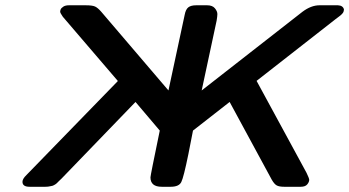

<svg xmlns="http://www.w3.org/2000/svg" viewBox="-20 -714 1335 734"><path d="M65.9 -19Q65.9 -30.3 81.1 -44.9L430.2 -403.8V-404.8L220.2 -649.9Q210.4 -664.1 210 -668.9Q210 -672.9 211.9 -678Q213.9 -683.1 221.9 -688.5Q230 -693.8 243.2 -693.8H308.1Q333 -693.8 343.5 -689Q354 -684.1 367.2 -668.9L624 -368.2L686 -657.2Q689.9 -678.2 700 -686Q710 -693.8 730 -693.8H772Q792 -693.8 801.5 -682.4Q811 -670.9 811 -660.2Q811 -652.3 808.1 -634.8L751 -368.2L1136.2 -668.9Q1169.4 -693.8 1201.2 -693.8H1272Q1291 -692.9 1294.9 -678.2Q1294.9 -674.3 1293.9 -671.1Q1293 -668 1291.5 -665.5Q1290 -663.1 1287.1 -660.2Q1284.2 -657.2 1281.5 -655Q1278.8 -652.8 1272.9 -648.4Q1267.1 -644 1263.2 -641.1L960.9 -404.8L1151.9 -53.2Q1161.6 -33.2 1162.1 -26.9Q1162.1 -18.1 1154.5 -9Q1147 0 1129.9 0H1065.9Q1047.9 0 1038.3 -4.9Q1028.8 -9.8 1019 -26.9L857.9 -324.2L717.8 -214.8Q710.9 -179.7 700.2 -125Q682.1 -36.1 673.1 -18.1Q664.1 0 632.8 0H598.1Q555.2 0 555.2 -36.1Q555.2 -43 590.8 -214.8L498 -324.2L214.8 -30.8Q212.9 -28.8 208 -24.4Q203.1 -20 202.1 -18.6Q201.2 -17.1 197 -13.4Q192.9 -9.8 190.9 -8.8Q189 -7.8 185.5 -5.9Q182.1 -3.9 179 -3.4Q175.8 -2.9 171.9 -2Q168 -1 163.6 -0.5Q159.2 0 153.8 0H92.8Q65.9 0 65.9 -19Z"/></svg>

Font: CMU Sans Serif
Style: BoldOblique
Weight: 700
Italic angle: -12°
Version: Version 0.7.0